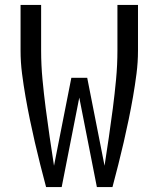

<svg xmlns="http://www.w3.org/2000/svg" viewBox="-20 -755 640 775"><path d="M166 0Q154 -45 142.5 -90.5Q131 -136 120.5 -181.5Q110 -227 100.5 -273Q91 -319 83 -365Q75 -411 69 -457.5Q63 -504 63 -551V-735H146V-551Q146 -493 151.5 -434.5Q157 -376 164.5 -318Q172 -260 180.5 -202Q189 -144 198 -86L268 -441H332L402 -86Q411 -144 419.5 -202Q428 -260 435.5 -318Q443 -376 448.5 -434.5Q454 -493 454 -551V-735H537V-551Q537 -504 531 -457.5Q525 -411 517 -365Q509 -319 499.5 -273Q490 -227 479.5 -181.5Q469 -136 457.5 -90.5Q446 -45 434 0H371L300 -361L229 0Z"/></svg>

Font: Bmono
Style: Regular
Weight: 400
Monospace: yes
Designer: Belleve Invis
Foundry: Belleve Invis
Version: Version 11.2.2; ttfautohint (v1.8.2)